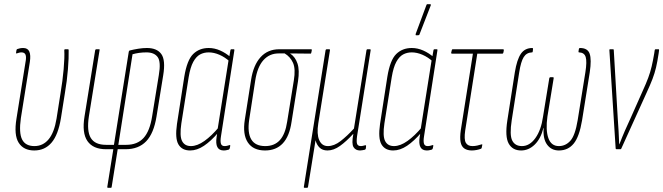

<svg xmlns="http://www.w3.org/2000/svg" viewBox="-20 -715 3178 920"><path d="M144 6Q93 6 69.5 -31Q46 -68 59 -147L102 -416Q107 -441 102.5 -452.5Q98 -464 83 -464Q77 -464 71.5 -462.5Q66 -461 60 -459Q56 -458 57 -463L59 -475Q60 -479 63 -480Q68 -482 75.5 -483.5Q83 -485 91 -485Q113 -485 120.5 -468Q128 -451 123 -418L80 -149Q70 -78 86 -46.5Q102 -15 145 -15Q186 -15 213 -47.5Q240 -80 251 -147L270 -268Q280 -327 285 -383.5Q290 -440 288 -475Q288 -479 292 -479H306Q309 -479 309 -475Q310 -439 305.5 -383Q301 -327 291 -269L272 -149Q259 -69 227 -31.5Q195 6 144 6Z M497 185Q494 185 494 181L523 0H488Q426 0 399 -39Q372 -78 385 -157L436 -474Q437 -479 441 -479H454Q459 -479 457 -474L406 -158Q395 -87 415 -54Q435 -21 488 -21H526L597 -467Q598 -472 601 -473Q621 -478 642.5 -481.5Q664 -485 684 -485Q732 -485 753 -456Q774 -427 762 -354L730 -157Q717 -76 680.5 -38Q644 0 582 0H544L515 181Q515 185 511 185ZM547 -21H585Q638 -21 668 -54Q698 -87 709 -158L741 -355Q752 -419 735.5 -441.5Q719 -464 682 -464Q662 -464 645.5 -461.5Q629 -459 615 -455Z M891 6Q852 6 835 -23Q818 -52 828 -121L863 -347Q876 -427 905.5 -456Q935 -485 980 -485Q1008 -485 1035 -473Q1062 -461 1085 -441L1081 -420Q1058 -441 1031.5 -452.5Q1005 -464 980 -464Q957 -464 938.5 -454Q920 -444 906 -418.5Q892 -393 884 -345L849 -124Q840 -63 852.5 -39Q865 -15 895 -15Q925 -15 959.5 -39.5Q994 -64 1029 -106L1026 -80Q991 -39 957.5 -16.5Q924 6 891 6ZM1052 6Q1008 6 1018 -59L1022 -85V-91L1076 -432L1078 -439L1084 -474Q1085 -479 1088 -479H1100Q1104 -479 1103 -474L1039 -63Q1035 -39 1038.5 -27Q1042 -15 1056 -15Q1063 -15 1068.5 -16.5Q1074 -18 1081 -20Q1084 -21 1083 -15L1081 -5Q1080 0 1076 2Q1071 3 1065.5 4.5Q1060 6 1052 6Z M1250 6Q1193 6 1167.5 -32.5Q1142 -71 1153 -141L1183 -332Q1194 -403 1228.5 -441Q1263 -479 1318 -479H1471Q1475 -479 1474 -474L1472 -464Q1471 -458 1468 -458L1371 -459V-458Q1395 -442 1405.5 -410.5Q1416 -379 1408 -326L1377 -131Q1367 -62 1335 -28Q1303 6 1250 6ZM1251 -15Q1295 -15 1321 -43.5Q1347 -72 1356 -132L1388 -330Q1397 -385 1384 -414Q1371 -443 1344 -459H1315Q1271 -459 1242 -426.5Q1213 -394 1203 -329L1174 -141Q1165 -79 1184 -47Q1203 -15 1251 -15Z M1440 185Q1435 185 1436 180L1540 -474Q1541 -479 1545 -479H1557Q1562 -479 1561 -474L1505 -123Q1497 -73 1509.5 -44Q1522 -15 1551 -15Q1581 -15 1612 -39Q1643 -63 1676 -99L1736 -474Q1737 -479 1740 -479H1752Q1757 -479 1756 -474L1691 -63Q1687 -34 1691.5 -24.5Q1696 -15 1709 -15Q1715 -15 1720 -16.5Q1725 -18 1730 -19Q1735 -20 1734 -14L1733 -4Q1732 2 1726 3Q1720 4 1715 5Q1710 6 1705 6Q1684 6 1674 -10Q1664 -26 1673 -73H1672Q1640 -38 1609.5 -16Q1579 6 1549 6Q1525 6 1511 -8Q1497 -22 1492 -43L1456 180Q1455 185 1452 185Z M1864 6Q1825 6 1808 -23Q1791 -52 1801 -121L1836 -347Q1849 -427 1878.5 -456Q1908 -485 1953 -485Q1981 -485 2008 -473Q2035 -461 2058 -441L2054 -420Q2031 -441 2004.5 -452.5Q1978 -464 1953 -464Q1930 -464 1911.5 -454Q1893 -444 1879 -418.5Q1865 -393 1857 -345L1822 -124Q1813 -63 1825.5 -39Q1838 -15 1868 -15Q1898 -15 1932.5 -39.5Q1967 -64 2002 -106L1999 -80Q1964 -39 1930.5 -16.5Q1897 6 1864 6ZM2025 6Q1981 6 1991 -59L1995 -85V-91L2049 -432L2051 -439L2057 -474Q2058 -479 2061 -479H2073Q2077 -479 2076 -474L2012 -63Q2008 -39 2011.5 -27Q2015 -15 2029 -15Q2036 -15 2041.5 -16.5Q2047 -18 2054 -20Q2057 -21 2056 -15L2054 -5Q2053 0 2049 2Q2044 3 2038.5 4.5Q2033 6 2025 6ZM1974 -546Q1972 -546 1971.5 -547.5Q1971 -549 1972 -553L2023 -690Q2024 -693 2025 -694Q2026 -695 2029 -695H2041Q2043 -695 2044 -693.5Q2045 -692 2044 -689L1990 -550Q1989 -546 1983 -546Z M2241 6Q2219 6 2205 -3.5Q2191 -13 2187 -34.5Q2183 -56 2188 -91L2246 -458H2146Q2141 -458 2142 -463L2145 -475Q2146 -479 2149 -479H2390Q2395 -479 2394 -473L2392 -463Q2391 -458 2387 -458H2267L2209 -89Q2203 -47 2212 -31Q2221 -15 2244 -15Q2255 -15 2266.5 -17.5Q2278 -20 2287 -23Q2291 -25 2291 -21L2288 -6Q2288 -4 2284 -2Q2277 1 2264.5 3.5Q2252 6 2241 6Z M2477 6Q2436 6 2417.5 -27Q2399 -60 2411 -138L2447 -369Q2457 -430 2476 -457.5Q2495 -485 2531 -485Q2534 -485 2534 -480L2533 -470Q2533 -464 2529 -464Q2503 -463 2489.5 -441.5Q2476 -420 2468 -369L2432 -139Q2421 -68 2434.5 -41.5Q2448 -15 2481 -15Q2518 -15 2545.5 -53.5Q2573 -92 2582 -156L2612 -340Q2613 -345 2617 -345H2629Q2634 -345 2633 -340L2603 -156Q2594 -92 2607.5 -53.5Q2621 -15 2658 -15Q2690 -15 2713 -40.5Q2736 -66 2748 -139L2785 -369Q2793 -420 2786.5 -441.5Q2780 -463 2755 -464Q2751 -464 2752 -469L2754 -481Q2755 -485 2759 -485Q2796 -485 2805.5 -457.5Q2815 -430 2806 -369L2769 -138Q2756 -60 2729 -27Q2702 6 2658 6Q2622 6 2601.5 -22Q2581 -50 2585 -102H2584Q2571 -50 2542 -22Q2513 6 2477 6Z M2934 0Q2930 0 2930 -4L2900 -474Q2899 -479 2904 -479H2918Q2921 -479 2921 -475L2940 -149Q2942 -118 2944 -88Q2946 -58 2947 -24H2948Q2961 -58 2974.5 -89Q2988 -120 3003 -152L3059 -278Q3076 -315 3086 -342Q3096 -369 3102.5 -396.5Q3109 -424 3115 -460L3117 -474Q3118 -479 3121 -479H3135Q3139 -479 3138 -474L3136 -459Q3130 -419 3123.5 -391.5Q3117 -364 3106.5 -336.5Q3096 -309 3078 -270L2957 -3Q2956 0 2953 0Z"/></svg>

Font: Sofia Sans Extra Condensed Thin
Style: Italic
Weight: 250
Italic angle: -9°
Version: Version 4.100